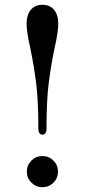

<svg xmlns="http://www.w3.org/2000/svg" viewBox="-20 -767 354 801"><path d="M140 -229Q140 -346 131 -418.5Q122 -491 106 -568Q91 -633 91 -669Q91 -705 108.5 -726Q126 -747 157 -747Q188 -747 205.5 -726Q223 -705 223 -669Q223 -633 208 -568Q192 -491 183 -418.5Q174 -346 174 -229Q174 -217 169 -211Q164 -205 157 -205Q150 -205 145 -211Q140 -217 140 -229ZM92 -51Q92 -78 111 -97Q130 -116 157 -116Q184 -116 203 -97Q222 -78 222 -51Q222 -24 203 -5Q184 14 157 14Q130 14 111 -5Q92 -24 92 -51Z"/></svg>

Font: Shippori Mincho SemiBold
Style: Regular
Weight: 600
Designer: FONTDASU
Foundry: FONTDASU / Google Inc. / but / Adobe
Version: Version 3.110; ttfautohint (v1.8.3)